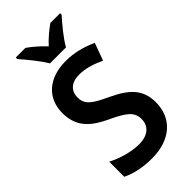

<svg xmlns="http://www.w3.org/2000/svg" viewBox="-289 -1005 1084 1084"><g transform="rotate(-45 253.0 -463.5)"><path d="M199 -777H327C351 -822 406 -887 440 -925V-937H362C330 -914 296 -887 262 -850C230 -885 194 -915 163 -937H86V-925C120 -886 174 -821 199 -777ZM467 -199C467 -304 408 -356 302 -406C208 -450 173 -473 173 -532C173 -582 207 -616 270 -616C320 -616 368 -601 422 -576L460 -680C401 -707 340 -724 271 -724C136 -724 50 -649 50 -529C50 -409 125 -359 211 -318C303 -275 343 -247 343 -190C343 -136 307 -98 232 -98C168 -98 99 -120 43 -148V-28C95 -2 158 10 228 10C376 10 467 -72 467 -199Z"/></g></svg>

Font: Noto Sans Ethiopic SemiCondensed SemiBold
Style: Regular
Weight: 600
Width: 4
Designer: Monotype Design Team
Foundry: Monotype Imaging Inc.
Version: Version 2.102